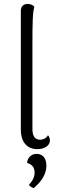

<svg xmlns="http://www.w3.org/2000/svg" viewBox="-20 -749 302 977"><path d="M170 10C204 10 234 -7 234 -34C234 -42 232 -52 224 -61C217 -46 200 -38 184 -38C158 -38 145 -57 145 -91V-520C145 -630 146 -687 155 -715C149 -721 138 -729 121 -729C100 -729 86 -717 86 -694V-89C86 -26 118 10 170 10ZM152 208C202 166 216 126 216 94C216 46 188 34 166 34C134 34 118 61 118 80C136 86 156 96 156 129C156 151 147 170 127 192C133 199 140 205 152 208Z"/></svg>

Font: Arima Koshi Light
Style: Regular
Weight: 300
Designer: Joana Correia and Natanael Gama
Foundry: NDISCOVER
Version: Version 1.019;PS 001.019;hotconv 1.0.88;makeotf.lib2.5.64775